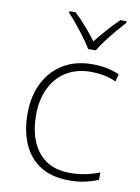

<svg xmlns="http://www.w3.org/2000/svg" viewBox="-87 -822 648 891"><g transform="rotate(10 237.0 -377.0)"><path d="M302 10Q220 10 166 -24Q112 -58 85 -119.5Q58 -181 58 -262Q58 -346 90 -408.5Q122 -471 179.5 -505.5Q237 -540 316 -540Q353 -540 384.5 -533.5Q416 -527 443 -515L434 -480Q405 -493 375 -498.5Q345 -504 316 -504Q248 -504 199.5 -474Q151 -444 124.5 -389.5Q98 -335 98 -262Q98 -195 119.5 -141Q141 -87 185.5 -56Q230 -25 301 -25Q339 -25 374 -32.5Q409 -40 438 -52V-17Q413 -6 378.5 2Q344 10 302 10ZM283 -606Q271 -627 250.5 -654.5Q230 -682 208 -709Q186 -736 167 -756V-764H196Q224 -738 251.5 -706Q279 -674 301 -645Q323 -674 351.5 -706Q380 -738 407 -764H436V-756Q418 -736 395 -709Q372 -682 351.5 -654.5Q331 -627 319 -606Z"/></g></svg>

Font: Noto Sans Symbols ExtraLight
Style: Regular
Weight: 250
Version: Version 2.002